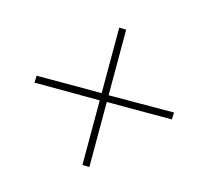

<svg xmlns="http://www.w3.org/2000/svg" viewBox="-72 -543 603 544"><g transform="rotate(-30 230.0 -271.0)"><path d="M372 -135 357 -121 222 -256 87 -121 73 -136 207 -270 72 -406 87 -420 222 -285 358 -421 372 -406 236 -270Z"/></g></svg>

Font: Raleway-v4020 Thin
Style: Italic
Weight: 250
Italic angle: -12°
Designer: Matt McInerney, Pablo Impallari, Rodrigo Fuenzalida
Foundry: Matt McInerney, Pablo Impallari, Rodrigo Fuenzalida
Version: Version 4.020;PS 004.020;hotconv 1.0.88;makeotf.lib2.5.64775